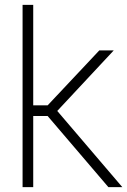

<svg xmlns="http://www.w3.org/2000/svg" viewBox="-20 -770 523 790"><path d="M116.7 -292.7H176L426 0H483.3L215.6 -313.5L447.9 -562.5H388.5L176 -336.5H116.7V-750H72.9V0H116.7Z"/></svg>

Font: Manrope Thin
Style: Regular
Weight: 100
Width: 4
Designer: Michael Sharanda
Foundry: Michael Sharanda
Version: Version 2.000;PS 002.000;hotconv 1.0.88;makeotf.lib2.5.64775